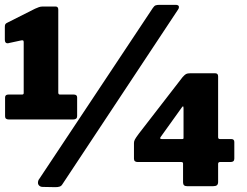

<svg xmlns="http://www.w3.org/2000/svg" viewBox="-27 -770 1020 794"><path d="M292 -367V-290Q292 -276 276 -276H9Q-6 -276 -6 -289V-367Q-6 -379 8 -379H64Q71 -379 71 -385V-595Q71 -601 69 -602.5Q67 -604 61 -603L10 -592Q8 -591 4 -591Q-7 -591 -7 -606V-659Q-7 -667 -4.5 -670.5Q-2 -674 5 -677L118 -734Q127 -738 134 -740.5Q141 -743 149 -743H203Q214 -743 214 -730V-387Q214 -379 221 -379H278Q292 -379 292 -367ZM231 -8Q227 -1 220 1.5Q213 4 202 4L150 3Q141 3 135.5 -2Q130 -7 130 -14Q130 -24 136 -31L605 -737Q611 -746 617 -748Q623 -750 633 -750H699Q713 -750 713 -741Q713 -735 709 -730ZM760 -467H863Q875 -467 875 -454V-203Q875 -195 882 -195H929Q942 -195 942 -183V-114Q942 -100 927 -100H883Q875 -100 875 -92V-18Q875 -8 870 -4Q865 0 854 0H747Q738 0 734 -4Q730 -8 730 -16V-94Q730 -100 722 -100H542Q527 -100 527 -114V-179Q527 -186 531 -193.5Q535 -201 547 -217L728 -451Q737 -461 742.5 -464Q748 -467 760 -467ZM727 -195Q732 -195 732 -199V-321Q732 -330 730 -330Q727 -330 723 -323L637 -203Q632 -195 642 -195Z"/></svg>

Font: Libre Franklin Black
Style: Regular
Weight: 900
Designer: Pablo Impallari, Rodrigo Fuenzalida
Foundry: Impallari Type
Version: Version 1.002; ttfautohint (v1.5)